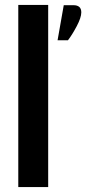

<svg xmlns="http://www.w3.org/2000/svg" viewBox="-20 -757 349 777"><path d="M277 -736Q309 -736 309 -707Q309 -686 290.5 -651Q272 -616 255 -594H213L238 -736ZM54 -737H175V0H54Z"/></svg>

Font: Khand SemiBold
Style: Regular
Weight: 600
Designer: Devanagari: Sanchit Sawaria, Jyotish Sonowal; Latin: Satya Rajpurohit
Foundry: Indian Type Foundry
Version: Version 1.101;PS 1.0;hotconv 1.0.78;makeotf.lib2.5.61930; tt